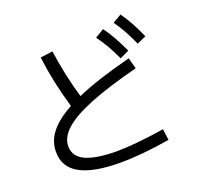

<svg xmlns="http://www.w3.org/2000/svg" viewBox="-134 -932 1133 1087"><g transform="rotate(-20 432.0 -388.0)"><path d="M89.8 -175.8Q89.4 -238.3 130.6 -291.5Q171.9 -344.7 258.3 -391.6Q233.9 -475.6 217.5 -552.5Q201.2 -629.4 191.4 -708L265.6 -717.8Q286.1 -569.8 328.1 -425.8Q451.7 -480.5 658.2 -533.2L675.8 -466.8Q497.1 -420.9 385.3 -376.2Q273.4 -331.5 219.7 -283.7Q166 -235.8 166 -181.6Q166 -120.1 227.5 -91.3Q289.1 -62.5 416 -61.5Q534.2 -63 703.1 -89.8L711.9 -22.5Q543.5 5.9 413.1 5.9Q252 5.9 170.7 -38.8Q89.4 -83.5 89.8 -175.8ZM524.4 -706.1 578.1 -738.3Q604 -703.1 625 -665.3Q646 -627.4 670.9 -575.2L615.2 -548.8Q593.8 -595.7 572.3 -632.8Q550.8 -669.9 524.4 -706.1ZM646.5 -752 699.2 -782.2Q725.1 -745.6 746.3 -706.5Q767.6 -667.5 789.1 -618.2L734.4 -593.8Q712.4 -643.1 691.9 -679.9Q671.4 -716.8 646.5 -752Z"/></g></svg>

Font: Pretendard GOV
Style: Regular
Weight: 400
Designer: Base glyphs from Inter by Rasmus Andersson; Hangeul glyphs from Noto Sans CJK(Source Han Sans) by Jang Soo-young and Kan
Foundry: Kil Hyung-jin
Version: Version 1.309